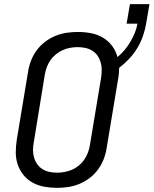

<svg xmlns="http://www.w3.org/2000/svg" viewBox="-20 -897 740 925"><path d="M254 8Q223 8 193 2.5Q163 -3 137.5 -17Q112 -31 93.5 -53.5Q75 -76 65.5 -104Q56 -132 56 -162.5Q56 -193 61 -225L115 -550Q119 -577 129 -603.5Q139 -630 156 -653.5Q173 -677 196.5 -695Q220 -713 246.5 -724Q273 -735 300.5 -739Q328 -743 355 -743Q355 -743 355 -743Q355 -743 355 -743Q388 -743 419 -737Q450 -731 476 -715.5Q502 -700 520 -676Q538 -652 546 -622Q565 -638 580.5 -656.5Q596 -675 608 -695.5Q620 -716 629 -737.5Q638 -759 642 -782V-783H590L606 -877H700L684 -783Q679 -753 668.5 -723Q658 -693 641.5 -665.5Q625 -638 602.5 -614Q580 -590 554 -570Q554 -556 552.5 -540.5Q551 -525 548 -510L494 -185Q490 -158 480 -131.5Q470 -105 453 -81.5Q436 -58 412.5 -40Q389 -22 362.5 -11Q336 0 308.5 4Q281 8 254 8Q254 8 254 8Q254 8 254 8ZM255 -65Q273 -65 291.5 -68.5Q310 -72 327.5 -79.5Q345 -87 360 -99.5Q375 -112 386 -128Q397 -144 403.5 -161.5Q410 -179 413 -197L467 -522Q470 -542 470 -560.5Q470 -579 465 -596.5Q460 -614 450 -628.5Q440 -643 425 -652.5Q410 -662 391.5 -666Q373 -670 354 -670Q336 -670 317.5 -666.5Q299 -663 282 -655.5Q265 -648 249.5 -635.5Q234 -623 223 -607Q212 -591 205.5 -573.5Q199 -556 196 -538L143 -213Q139 -193 139 -174.5Q139 -156 144 -138.5Q149 -121 159 -106.5Q169 -92 184 -82.5Q199 -73 217.5 -69Q236 -65 255 -65Z"/></svg>

Font: Iosevka SS04 Extended Oblique
Style: Regular
Weight: 400
Width: 7
Italic angle: -9°
Monospace: yes
Designer: Belleve Invis
Foundry: Belleve Invis
Version: Version 19.0.0; ttfautohint (v1.8.4)